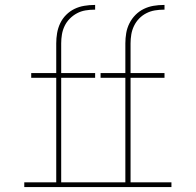

<svg xmlns="http://www.w3.org/2000/svg" viewBox="-20 -755 790 775"><path d="M78 0V-19H207V-441H106V-460H207V-580Q207 -601 210.5 -621.5Q214 -642 223 -661Q232 -680 247 -695Q262 -710 280.5 -719Q299 -728 320 -731.5Q341 -735 361 -735H364V-716H361Q343 -716 325 -713Q307 -710 291 -701.5Q275 -693 262 -680Q249 -667 241 -650.5Q233 -634 230 -616Q227 -598 227 -580V-460H364V-441H227V-19H486V-441H386V-460H486V-580Q486 -601 489.5 -621.5Q493 -642 502.5 -661Q512 -680 527 -695Q542 -710 560.5 -719Q579 -728 599.5 -731.5Q620 -735 641 -735H644V-716H641Q623 -716 605 -713Q587 -710 570.5 -701.5Q554 -693 541.5 -680Q529 -667 521 -650.5Q513 -634 510 -616Q507 -598 507 -580V-460H644V-441H507V-19H672V0Z"/></svg>

Font: Iosevka Etoile Thin
Style: Regular
Weight: 100
Designer: Belleve Invis
Foundry: Belleve Invis
Version: Version 22.1.2; ttfautohint (v1.8.4)